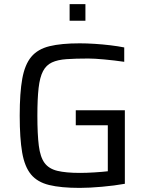

<svg xmlns="http://www.w3.org/2000/svg" viewBox="-20 -907 716 935"><path d="M368 8Q277 8 219.5 -6Q162 -20 131 -57.5Q100 -95 88 -164Q76 -233 76 -344Q76 -455 88.5 -524Q101 -593 132.5 -630.5Q164 -668 221 -682Q278 -696 368 -696Q402 -696 441 -693.5Q480 -691 517.5 -686.5Q555 -682 585 -676V-606Q537 -613 488 -617.5Q439 -622 410 -622Q348 -622 304.5 -619Q261 -616 233 -603Q205 -590 189.5 -560.5Q174 -531 168 -478.5Q162 -426 162 -344Q162 -253 169 -197.5Q176 -142 197 -113.5Q218 -85 259.5 -75Q301 -65 370 -65Q401 -65 440.5 -67.5Q480 -70 505 -73V-297H349V-370H588V-12Q538 -3 476.5 2.5Q415 8 368 8ZM319 -806V-887H396V-806Z"/></svg>

Font: Saira
Style: Regular
Weight: 400
Designer: Hector Gatti with collaboration of the Omnibus-Type team
Foundry: Omnibus-Type
Version: Version 1.100; ttfautohint (v1.8.3)